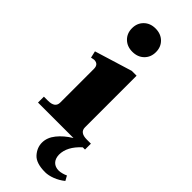

<svg xmlns="http://www.w3.org/2000/svg" viewBox="-311 -765 1037 1037"><g transform="rotate(45 207.5 -246.5)"><path d="M86 -643Q86 -682 111.5 -707Q137 -732 177 -732Q218 -732 243.5 -707Q269 -682 269 -643Q269 -604 243.5 -579Q218 -554 177 -554Q137 -554 111.5 -579Q86 -604 86 -643ZM415 195Q389 216 359 227.5Q329 239 304 239Q235 239 207 207.5Q179 176 179 138Q179 99 207.5 63.5Q236 28 282 0H11V-45H42Q96 -45 96 -85V-342Q96 -378 62 -378Q61 -378 42 -374L33 -413L248 -479H285V-85Q285 -45 339 -45H370V0H353Q290 57 290 119Q291 149 307 165Q323 181 350 181Q361 181 375.5 177Q390 173 400 168Z"/></g></svg>

Font: Taviraj ExtraBold
Style: Regular
Weight: 800
Designer: Katatrad Team
Foundry: CadsonDemak
Version: Version 1.001